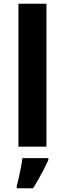

<svg xmlns="http://www.w3.org/2000/svg" viewBox="-20 -780 345 1021"><path d="M227 0H78V-760H227ZM237 71Q227 93 214.5 117.5Q202 142 187.5 168Q173 194 156 221H69V208Q75 188 80.5 162Q86 136 91.5 109Q97 82 99 61H237Z"/></svg>

Font: Noto Sans Adlam
Style: Regular
Weight: 400
Designer: Mark Jamra, Neil Patel
Foundry: JamraPatel LLC
Version: Version 3.001